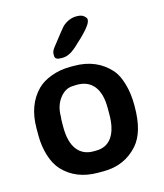

<svg xmlns="http://www.w3.org/2000/svg" viewBox="-112 -828 784 917"><g transform="rotate(-15 280.0 -369.5)"><path d="M262.7 -100.1H277.3Q329.1 -100.1 356.2 -139.4Q383.3 -178.7 383.3 -252V-283.2Q383.3 -354 354.2 -390.9Q325.2 -427.7 271 -427.7H266.1Q255.4 -426.8 251 -426.8Q212.4 -426.8 184.6 -390.6Q156.7 -354.5 156.7 -301.3Q155.3 -286.6 155.3 -286.1L154.8 -265.1V-249.5Q154.8 -175.3 183.6 -137.7Q212.4 -100.1 262.7 -100.1ZM238.3 -569.8H230Q200.2 -569.8 200.2 -588.9V-599.6Q200.2 -612.3 214.4 -630.4Q276.4 -710 282.2 -715.3Q314.5 -744.1 351.6 -744.1H354Q377 -744.1 388.7 -733.9Q400.4 -723.6 400.4 -716.8V-714.4L399.9 -711.9Q399.9 -685.5 305.7 -601.6Q270 -569.8 238.3 -569.8ZM262.2 -518.6H280.3Q392.6 -518.6 460 -441.9Q481.9 -416.5 495.8 -368.9Q509.8 -321.3 509.8 -264.6V-255.9Q509.8 -130.9 457.5 -70.8Q391.6 4.4 286.1 4.4H259.3Q149.9 4.4 85 -65.9Q59.1 -94.2 44.4 -141.1Q29.8 -188 29.8 -240.2V-275.9Q29.8 -392.6 97.7 -460.4Q123.5 -486.3 167.2 -502.4Q210.9 -518.6 262.2 -518.6Z"/></g></svg>

Font: Averia Sans Libre
Style: Bold
Weight: 700
Version: Version 1.002